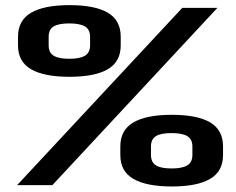

<svg xmlns="http://www.w3.org/2000/svg" viewBox="-20 -704 898 730"><path d="M244.5 -412Q147.5 -412 98 -440.8Q48.5 -469.5 48.5 -531.5V-564Q48.5 -626.5 98 -655.5Q147.5 -684.5 244.5 -684.5Q340.5 -684.5 389.8 -655.8Q439 -627 439 -564V-531.5Q439 -469.5 389.8 -440.8Q340.5 -412 244.5 -412ZM633.5 5Q537 5 487.2 -23.8Q437.5 -52.5 437.5 -114.5V-147Q437.5 -209.5 487 -238.5Q536.5 -267.5 633.5 -267.5Q729.5 -267.5 778.8 -238.8Q828 -210 828 -147V-114.5Q828 -52.5 778.8 -23.8Q729.5 5 633.5 5ZM45 0 673 -674H806.5L179 0ZM632.5 -63.5Q672.5 -63.5 692 -75.2Q711.5 -87 711.5 -115V-147Q711.5 -175 692 -186.5Q672.5 -198 632.5 -198Q592 -198 573 -186.5Q554 -175 554 -147V-115Q554 -87 573 -75.2Q592 -63.5 632.5 -63.5ZM243.5 -480.5Q283.5 -480.5 303 -492.2Q322.5 -504 322.5 -532V-564Q322.5 -592 303 -603.5Q283.5 -615 243.5 -615Q203 -615 184 -603.5Q165 -592 165 -564V-532Q165 -504 184 -492.2Q203 -480.5 243.5 -480.5Z"/></svg>

Font: Anybody ExtraExpanded Regular
Style: Bold
Weight: 700
Width: 8
Designer: Tyler Finck
Foundry: Etcetera Type Company
Version: Version 1.010; ttfautohint (v1.8.3) -l 8 -r 50 -G 200 -x 14 